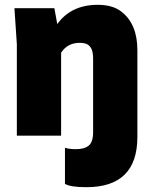

<svg xmlns="http://www.w3.org/2000/svg" viewBox="-20 -564 635 798"><path d="M339 214Q272 214 250 200V50Q266 56 296 56Q331 56 349 41Q367 26 367 -15V-325Q367 -337 363.5 -351.5Q360 -366 348.5 -376Q337 -386 311 -386Q261 -386 234 -345V0H50V-380L40 -530H206L218 -464Q276 -544 386 -544Q448 -544 484 -516Q551 -465 551 -355V5Q551 214 339 214Z"/></svg>

Font: Tanohe Sans ExtraBold
Style: Regular
Weight: 800
Designer: Village Type and Design LLC & Cristiano Sobral
Foundry: Cooper Hewitt Smithsonian Design Museum
Version: Version 1.00;September 29, 2021;FontCreator 13.0.0.2655 64-b